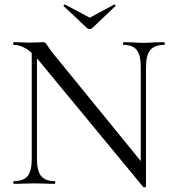

<svg xmlns="http://www.w3.org/2000/svg" viewBox="-20 -811 767 847"><path d="M120 -602 143 -600V-109Q143 -57 161.5 -34.5Q180 -12 221 -12Q224 -12 224 -6Q224 0 221 0Q196 0 183 -1L133 -2L82 -1Q68 0 41 0Q39 0 39 -6Q39 -12 41 -12Q84 -12 102 -34.5Q120 -57 120 -109ZM612 14 152 -543Q120 -582 93.5 -597.5Q67 -613 41 -613Q38 -613 38 -619Q38 -625 41 -625L78 -624Q90 -623 111 -623Q133 -623 147 -624Q161 -625 169 -625Q176 -625 180.5 -621.5Q185 -618 191 -607Q203 -589 216 -573L616 -82L624 12Q624 14 619 15Q614 16 612 14ZM624 12 601 -19V-515Q601 -567 583.5 -590Q566 -613 525 -613Q523 -613 523 -619Q523 -625 525 -625L564 -624Q594 -622 613 -622Q631 -622 663 -624L704 -625Q707 -625 707 -619Q707 -613 704 -613Q662 -613 643 -590Q624 -567 624 -515ZM260 -785Q260 -787 262.5 -789.5Q265 -792 267 -791L376 -733L484 -791H485Q487 -791 489 -788Q491 -785 489 -784L387 -687Q383 -683 376 -683Q368 -683 364 -687L261 -784Q261 -784 260.5 -784.5Q260 -785 260 -785Z"/></svg>

Font: Cormorant SC
Style: Regular
Weight: 400
Designer: Christian Thalmann (Catharsis Fonts)
Foundry: Catharsis Fonts
Version: Version 4.000